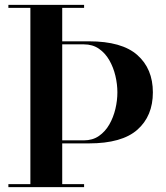

<svg xmlns="http://www.w3.org/2000/svg" viewBox="-20 -770 684 790"><path d="M216 -180V-192.5H325Q361 -192.5 387 -210.5Q413 -228.5 429.8 -257.8Q446.5 -287 454.8 -321.8Q463 -356.5 463 -390Q463 -423.5 454.8 -458.2Q446.5 -493 429.8 -522.2Q413 -551.5 387 -569.5Q361 -587.5 325 -587.5H216V-600H346Q481.5 -600 545.2 -543.5Q609 -487 609 -390Q609 -292.5 545.2 -236.2Q481.5 -180 346 -180ZM14.5 0V-12.5H326V0ZM105 0V-750H236V0ZM14.5 -737.5V-750H326V-737.5Z"/></svg>

Font: Bodoni Moda 18pt SemiBold
Style: Regular
Weight: 600
Designer: Owen Earl
Foundry: indestructible type
Version: Version 2.005